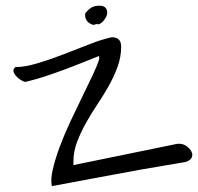

<svg xmlns="http://www.w3.org/2000/svg" viewBox="-20 -630 681 660"><path d="M158.2 9.8Q153.3 -12.7 161.6 -48.3Q169.9 -84 185.5 -126Q201.2 -168 222.2 -212.9Q243.2 -257.8 263.2 -298.3Q283.2 -338.9 298.8 -372.1Q314.5 -405.3 320.3 -424.8Q320.3 -425.8 320.8 -427.2Q321.3 -428.7 321.3 -430.7Q321.3 -432.6 320.8 -434.6Q320.3 -436.5 320.3 -437.5Q293 -426.8 260.3 -413.6Q227.5 -400.4 194.3 -388.2Q161.1 -376 129.4 -365.7Q97.7 -355.5 71.3 -349.6Q67.4 -346.7 57.6 -351.6Q47.9 -356.4 39.1 -364.7Q30.3 -373 26.9 -382.3Q23.4 -391.6 33.2 -399.4Q65.4 -399.4 109.4 -412.6Q153.3 -425.8 198.7 -443.4Q244.1 -460.9 287.6 -478Q331.1 -495.1 364.3 -502Q396.5 -502 396.5 -469.7Q396.5 -434.6 384.3 -400.9Q372.1 -367.2 354 -335Q335.9 -302.7 314.9 -271.5Q293.9 -240.2 275.9 -208Q257.8 -175.8 245.1 -142.6Q232.4 -109.4 232.4 -74.2V-62.5L589.8 -135.7H596.7Q610.4 -135.7 621.6 -127.4Q632.8 -119.1 638.2 -108.9Q643.6 -98.6 638.7 -87.9Q633.8 -77.1 614.3 -72.3Q610.4 -72.3 606 -71.3Q601.6 -70.3 587.4 -67.9Q573.2 -65.4 545.9 -61Q518.6 -56.6 469.2 -47.9Q419.9 -39.1 344.2 -24.9Q268.6 -10.7 158.2 9.8ZM273.4 -585Q287.1 -600.6 296.9 -605.5Q306.6 -610.4 322.3 -610.4Q348.6 -610.4 348.6 -585Q348.6 -580.1 345.2 -572.8Q341.8 -565.4 335.9 -558.6Q330.1 -551.8 323.7 -548.3Q317.4 -544.9 310.5 -547.9Q304.7 -543 297.4 -545.4Q290 -547.9 283.7 -553.2Q277.3 -558.6 274.4 -566.9Q271.5 -575.2 273.4 -585Z"/></svg>

Font: Shadows Into Light
Style: Regular
Weight: 400
Designer: Kimberly Geswein
Foundry: Kimberly Geswein
Version: Version 001.000